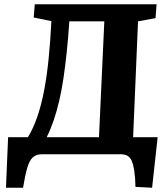

<svg xmlns="http://www.w3.org/2000/svg" viewBox="-20 -723 784 900"><path d="M8 157 18 -80H111Q137 -123 155.5 -177.5Q174 -232 187 -300Q200 -368 208 -448.5Q216 -529 221 -624L138 -641L143 -703H714L709 -638L627 -623L604 -80H719L693 157L615 153Q614 108 609.5 78Q605 48 597.5 31Q590 14 577 7Q564 0 545 0H178Q150 0 134 14.5Q118 29 108 63Q98 97 88 157ZM199 -80H444L469 -623H305Q300 -547 293 -480.5Q286 -414 277.5 -356.5Q269 -299 257.5 -250Q246 -201 231.5 -158.5Q217 -116 199 -80Z"/></svg>

Font: Literata 18pt
Style: Bold Italic
Weight: 700
Italic angle: -2°
Designer: Latin by Veronika Burian and Jose Scaglione. Greek by Irene Vlachou. Cyrillic by Vera Evstafieva
Foundry: TypeTogether
Version: Version 3.103;gftools[0.9.29]